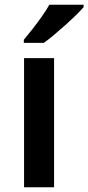

<svg xmlns="http://www.w3.org/2000/svg" viewBox="-20 -786 371 806"><path d="M207 0H81V-542H207ZM331 -756Q319 -742 298.5 -722Q278 -702 253.5 -680Q229 -658 205.5 -638.5Q182 -619 164 -606H80V-619Q96 -638 116 -663.5Q136 -689 155.5 -716.5Q175 -744 187 -766H331Z"/></svg>

Font: Noto Sans Hebrew SemiBold
Style: Regular
Weight: 600
Designer: Monotype Design Team
Foundry: Monotype Imaging Inc.
Version: Version 2.003